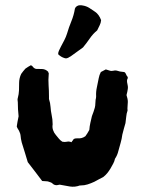

<svg xmlns="http://www.w3.org/2000/svg" viewBox="-20 -720 552 733"><path d="M366 -643Q365 -632 360.5 -623.5Q356 -615 351 -604Q335 -591 323 -573.5Q311 -556 297 -539Q285 -531 273.5 -522Q262 -513 250 -505Q247 -504 244.5 -502Q242 -500 239 -499Q233 -496 227 -498Q213 -502 202 -513Q202 -521 205.5 -527.5Q209 -534 212 -541Q219 -554 225.5 -566.5Q232 -579 236 -592Q243 -616 252.5 -639Q262 -662 266 -687Q268 -693 273.5 -696.5Q279 -700 285 -700Q292 -700 296 -699Q309 -697 320.5 -690Q332 -683 343 -675Q358 -665 366 -643ZM468 -331Q468 -323 467 -314.5Q466 -306 467 -298Q463 -287 462 -275Q461 -263 459 -250Q456 -240 453 -229Q450 -218 447 -206Q445 -190 440.5 -174.5Q436 -159 432 -144Q428 -127 419 -114Q417 -104 412 -95Q407 -86 402 -77Q396 -67 389.5 -59Q383 -51 374 -44Q366 -40 357.5 -35.5Q349 -31 340 -26Q327 -20 314.5 -16Q302 -12 288 -12H285Q266 -5 247 -8Q228 -11 208 -15L197 -13Q187 -13 181.5 -18.5Q176 -24 167 -26Q163 -28 156.5 -28Q150 -28 141 -29Q128 -46 114.5 -64Q101 -82 86 -101Q81 -118 75 -137.5Q69 -157 63 -176Q62 -180 61.5 -183Q61 -186 60 -190Q59 -196 58.5 -202.5Q58 -209 55 -215Q53 -221 49.5 -226Q46 -231 44 -237Q45 -242 45.5 -247Q46 -252 47 -256Q48 -261 49 -266Q50 -271 51 -276Q48 -303 48 -330Q46 -340 48 -346Q52 -361 52.5 -375Q53 -389 53 -404Q53 -412 55 -421Q57 -430 61 -438Q65 -443 68.5 -448Q72 -453 77 -458Q82 -462 87.5 -465Q93 -468 98 -471Q103 -469 106.5 -464Q110 -459 117 -457Q128 -457 141 -456.5Q154 -456 164 -446Q164 -444 165.5 -441.5Q167 -439 166 -437Q164 -415 165.5 -394.5Q167 -374 167 -352V-342Q172 -327 173 -311.5Q174 -296 177 -282Q179 -273 180 -264Q181 -255 181 -245Q179 -234 182.5 -223.5Q186 -213 193 -205Q199 -198 204.5 -191Q210 -184 218 -179Q227 -177 235.5 -179Q244 -181 253 -177Q255 -181 257.5 -183.5Q260 -186 261 -189Q265 -191 268.5 -191.5Q272 -192 276 -192Q292 -190 306 -200Q310 -205 313.5 -211Q317 -217 321 -224Q322 -238 325 -251Q328 -264 331 -277Q334 -285 337 -293Q340 -301 342 -309Q344 -317 344 -324.5Q344 -332 345 -339Q346 -343 346.5 -346Q347 -349 347 -352Q346 -370 350 -387.5Q354 -405 357 -422Q358 -428 360 -433.5Q362 -439 365 -445Q370 -447 374.5 -450Q379 -453 384 -455Q392 -453 398.5 -450.5Q405 -448 413 -450Q419 -452 425.5 -450.5Q432 -449 438 -447Q442 -446 446 -446Q450 -446 454 -445Q459 -443 461 -437Q463 -431 467 -427Q469 -423 467 -419.5Q465 -416 465 -415Q465 -407 465 -407Q466 -400 467.5 -394Q469 -388 468 -381Q467 -375 466 -369.5Q465 -364 463 -357Q465 -350 466.5 -344Q468 -338 468 -331Z"/></svg>

Font: Darumadrop One
Style: Regular
Weight: 400
Version: Version 1.000